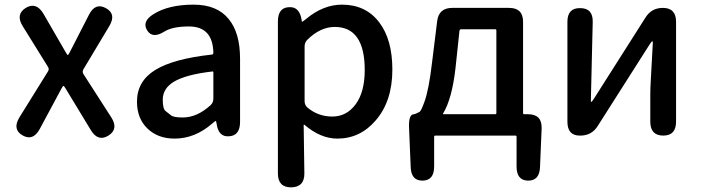

<svg xmlns="http://www.w3.org/2000/svg" viewBox="-20 -584 3019 827"><path d="M77 -1Q32 -27 64 -79L187 -277Q193 -287 186 -297L78 -471Q46 -522 91 -550Q136 -577 167 -525L263 -359Q270 -347 272 -347Q274 -347 280 -358L363 -520Q390 -574 436 -549Q482 -524 451 -472L339 -285Q333 -274 340 -264L459 -79Q492 -28 447 0Q402 28 371 -24L263 -202Q256 -214 253.5 -214Q251 -214 245 -203L151 -28Q122 25 77 -1Z M732 13Q660 13 615 -30.5Q570 -74 570 -146Q570 -234 648.5 -282.5Q727 -331 893 -349Q899 -350 899 -356Q897 -470 794 -470Q723 -470 688 -448Q637 -416 614 -453Q590 -491 641 -523Q706 -564 814 -564Q915 -564 965 -502Q1014 -443 1014 -331V-59Q1014 0 967 3Q921 7 913 -51L912 -56Q911 -63 909 -63Q907 -63 893 -51Q819 13 732 13ZM767 -78Q829 -78 887 -131Q899 -142 899 -159V-272Q899 -277 894 -276Q781 -263 729 -232Q681 -203 681 -154Q681 -115 693.5 -105.5Q706 -96 717 -87Q728 -78 767 -78Z M1234 223Q1177 223 1177 163V-491Q1177 -550 1223 -553Q1270 -557 1279 -499Q1280 -490 1281.5 -490Q1283 -490 1298 -502Q1372 -564 1453 -564Q1556 -564 1614 -487Q1670 -413 1670 -284Q1670 -148 1598 -65Q1531 13 1433 13Q1361 13 1292 -46Q1288 -49 1288 -44L1291 162Q1292 222 1234 223ZM1551 -282Q1551 -468 1422 -468Q1360 -468 1304 -413Q1292 -401 1292 -384V-148Q1292 -132 1304 -121Q1350 -82 1411.5 -82Q1473 -82 1512 -135Q1551 -188 1551 -282Z M1801 194Q1751 195 1749 136L1742 -31Q1739 -92 1763 -92Q1768 -92 1787 -102Q1794 -106 1808 -145Q1827 -196 1841 -315L1863 -493Q1870 -550 1928 -550H2173Q2233 -550 2233 -490V-97Q2233 -92 2238 -92H2254Q2315 -92 2313 -31L2306 135Q2304 195 2254 194Q2205 193 2205 133V5Q2205 0 2200 0H1855Q1850 0 1850 5V133Q1850 193 1801 194ZM1889 -96Q1886 -92 1891 -92H2113Q2118 -92 2118 -97V-453Q2118 -458 2113 -458H1967Q1960 -458 1959 -451L1942 -291Q1927 -159 1889 -96Z M2477 0Q2424 0 2424 -60V-490Q2424 -550 2479 -549Q2535 -549 2533 -488L2525 -150Q2525 -145 2527 -145Q2529 -145 2537 -157L2760 -508Q2786 -550 2835 -550Q2892 -550 2892 -490V-60Q2892 0 2837 0Q2781 0 2781 -60V-174Q2781 -205 2783 -236L2792 -401Q2792 -406 2789.5 -406Q2787 -406 2779 -394L2555 -42Q2529 0 2480 0Z"/></svg>

Font: Resource Han Rounded CN Medium
Style: Regular
Weight: 500
Designer: Cyano Hao (round all glyphs); Ryoko NISHIZUKA 西塚涼子 (kana, bopomofo & ideographs); Paul D. Hunt (Latin, Greek & Cyrillic)
Foundry: Cyano Hao
Version: 0.990